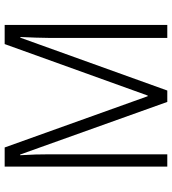

<svg xmlns="http://www.w3.org/2000/svg" viewBox="24 -778 754 843"><g transform="rotate(-90 401.5 -357.0)"><path d="M375 0H425L657 -645H660C658 -597 656 -554 656 -519V0H713V-714H629L403 -86H400L175 -714H91V0H145V-516C145 -556 144 -599 141 -646H144Z"/></g></svg>

Font: Noto Sans Gujarati SemiCondensed Light
Style: Regular
Weight: 300
Width: 4
Designer: Jelle Bosma - Monotype Design Team, Universal Thirst
Foundry: Monotype Imaging Inc.
Version: Version 2.106